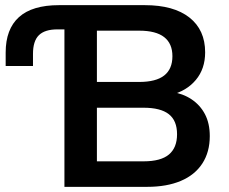

<svg xmlns="http://www.w3.org/2000/svg" viewBox="-20 -725 889 745"><path d="M230 0V-611H203Q154 -611 131 -588.5Q108 -566 108 -516V-469H2V-521Q2 -612 53.5 -658.5Q105 -705 209 -705H542Q654 -705 715 -657Q776 -609 776 -522Q776 -458 740 -415Q704 -372 644 -357V-369Q690 -362 723.5 -339.5Q757 -317 775.5 -281.5Q794 -246 794 -197Q794 -135 765 -90.5Q736 -46 681.5 -23Q627 0 551 0ZM356 -99H537Q604 -99 635.5 -125.5Q667 -152 667 -204Q667 -257 635 -282Q603 -307 537 -307H356ZM356 -407H520Q585 -407 617 -432Q649 -457 649 -507Q649 -556 617 -581Q585 -606 520 -606H356Z"/></svg>

Font: Nunito Sans 11pt
Style: Bold
Weight: 700
Version: Version 3.101;gftools[0.9.27]